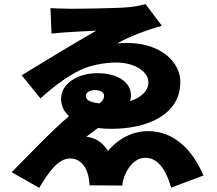

<svg xmlns="http://www.w3.org/2000/svg" viewBox="-20 -829 1040 921"><path d="M222 -790 227 -668C288 -675 404 -680 442 -682C344 -626 178 -526 84 -468L174 -357C245 -421 311 -467 363 -492C412 -516 480 -529 538 -529C627 -529 692 -485 692 -434C692 -394 658 -361 604 -344C607 -353 608 -363 608 -373C608 -430 551 -478 446 -478C353 -478 273 -428 273 -355C273 -321 287 -294 311 -272C223 -197 110 -77 36 -3L168 72C213 -2 258 -69 317 -69C355 -69 389 -43 403 12C407 28 408 38 410 60L567 61C567 47 573 27 577 16C598 -36 632 -72 678 -72C732 -72 774 -24 801 71L956 13C905 -108 816 -200 691 -200C620 -200 551 -168 498 -105C465 -158 425 -169 394 -173L450 -215C471 -212 492 -211 514 -211C686 -211 845 -278 845 -436C845 -531 753 -620 596 -623C580 -623 561 -623 542 -621C607 -657 698 -690 757 -705L678 -809C662 -805 631 -798 603 -795C553 -789 358 -787 322 -787C290 -787 238 -789 222 -790ZM457 -333C405 -339 392 -352 392 -370C392 -387 414 -397 435 -397C463 -397 479 -385 479 -371C479 -360 477 -348 457 -333Z"/></svg>

Font: Noto Sans TC Black
Style: Regular
Weight: 900
Designer: Ryoko NISHIZUKA 西塚涼子 (kana, bopomofo & ideographs); Paul D. Hunt (Latin, Greek & Cyrillic); Sandoll Communications 산돌커뮤니
Foundry: Adobe
Version: Version 2.004;hotconv 1.0.118;makeotfexe 2.5.65603